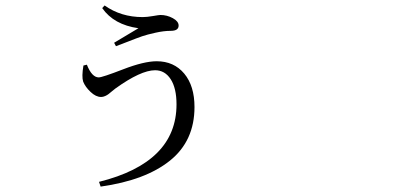

<svg xmlns="http://www.w3.org/2000/svg" viewBox="-20 -611 1540 709"><path d="M288.1 -369.1 300.8 -372.1Q319.3 -325.2 344.7 -325.2Q357.4 -325.2 434.6 -355Q511.7 -384.8 558.6 -384.8Q622.1 -384.8 660.2 -339.4Q698.2 -293.9 698.2 -215.8Q698.2 -90.8 607.9 -18.1Q517.6 54.7 351.6 78.1L345.7 60.5Q631.8 -10.7 631.8 -225.6Q631.8 -285.2 610.4 -318.4Q588.9 -351.6 552.7 -351.6Q500 -351.6 406.2 -284.2Q402.3 -281.2 394 -274.4Q385.7 -267.6 380.9 -263.7Q376 -259.8 368.2 -256.3Q360.4 -252.9 353.5 -252.9Q334 -252.9 314.5 -271.5Q294.9 -290 287.1 -309.6Q281.2 -328.1 288.1 -369.1ZM610.4 -497.1Q585 -497.1 554.2 -490.2Q523.4 -483.4 504.9 -477.1Q486.3 -470.7 451.7 -457Q417 -443.4 408.2 -440.4L401.4 -453.1Q485.4 -502.9 491.2 -506.8Q400.4 -519.5 357.4 -581.1L366.2 -590.8Q426.8 -547.9 506.8 -547.9Q522.5 -547.9 544.9 -551.8Q567.4 -555.7 572.3 -555.7Q596.7 -555.7 618.2 -543.9Q639.6 -532.2 639.6 -516.6Q639.6 -497.1 610.4 -497.1Z"/></svg>

Font: Bpmf Zihi Serif Regular
Style: Regular
Weight: 400
Foundry: But Ko
Version: Version 1.320